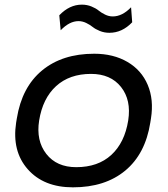

<svg xmlns="http://www.w3.org/2000/svg" viewBox="-20 -781 716 819"><path d="M446.8 -641.1Q424.8 -641.1 405.8 -648.9Q386.7 -656.7 375.2 -666Q363.8 -675.3 347.7 -683.1Q331.5 -690.9 314.9 -690.9Q276.4 -690.9 238.8 -651.9L232.9 -715.8Q276.4 -761.2 329.1 -761.2Q351.1 -761.2 370.1 -753.4Q389.2 -745.6 400.6 -736.1Q412.1 -726.6 428.2 -718.8Q444.3 -710.9 460.9 -710.9Q501.5 -710.9 539.1 -750L543.9 -686Q501 -641.1 446.8 -641.1ZM291 18.1Q166.5 18.1 98.4 -59.1Q30.3 -136.2 48.8 -257.8L51.8 -275.9Q73.2 -409.2 159.4 -480.5Q245.6 -551.8 381.8 -551.8Q463.9 -551.8 523.7 -516.8Q583.5 -481.9 610.1 -418.9Q636.7 -356 624 -275.9L621.1 -257.8Q600.1 -124.5 514.2 -53.2Q428.2 18.1 291 18.1ZM305.2 -67.9Q397.9 -67.9 454.8 -120.1Q511.7 -172.4 526.9 -267.1Q540.5 -354 496.3 -409.9Q452.1 -465.8 368.2 -465.8Q276.4 -465.8 219.2 -413.6Q162.1 -361.3 147 -267.1Q133.3 -181.2 177.5 -124.5Q221.7 -67.9 305.2 -67.9Z"/></svg>

Font: Sora Italic
Style: Regular
Weight: 400
Designer: Jonathan Barnbrook, Julián Moncada
Foundry: Barnbrook Fonts
Version: Version 2.000